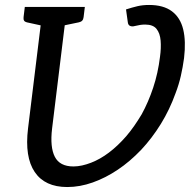

<svg xmlns="http://www.w3.org/2000/svg" viewBox="-20 -745 777 774"><path d="M251 9Q161 9 120 -51.5Q79 -112 93 -227L153 -717H250L190 -227Q181 -152 201 -113Q221 -74 276 -74Q293 -74 311 -78Q329 -82 347 -89Q420 -117 489 -196Q506 -216 521 -237.5Q536 -259 551 -284Q578 -333 597.5 -391.5Q617 -450 625 -516Q630 -552 627.5 -581.5Q625 -611 611 -628.5Q597 -646 565 -646Q555 -646 545 -644.5Q535 -643 523 -640Q513 -637 504.5 -640.5Q496 -644 495 -657L488 -707Q513 -715 534 -720Q555 -725 581 -725Q639 -725 673 -699.5Q707 -674 718.5 -626.5Q730 -579 722 -511Q717 -474 709 -439Q701 -404 688 -370Q664 -303 628.5 -245.5Q593 -188 549 -141Q503 -93 455 -61Q406 -28 354 -9.5Q302 9 251 9ZM182 -717 161 -639 88 -655Q80 -657 77 -662Q74 -667 75 -676L80 -717ZM322 -717 317 -676Q316 -667 311.5 -662Q307 -657 298 -655L221 -639L220 -717Z"/></svg>

Font: Aleo
Style: Italic
Weight: 400
Italic angle: -7°
Designer: Alessio Laiso
Foundry: Alessio Laiso
Version: Version 2.001;gftools[0.9.29]